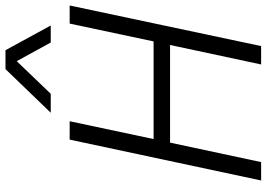

<svg xmlns="http://www.w3.org/2000/svg" viewBox="-156 -816 972 700"><g transform="rotate(-90 330.0 -466.0)"><path d="M516 -332H160L89 0H22L171 -698H238L173 -392H529L594 -698H660L512 0H445ZM428 -932H497L587 -767H525L457 -891L338 -767H269Z"/></g></svg>

Font: Azeret Mono Light
Style: Italic
Weight: 300
Italic angle: -12°
Designer: Martin Vácha
Foundry: Displaay
Version: Version 1.000; Glyphs 3.0.3, build 3074